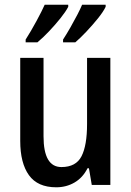

<svg xmlns="http://www.w3.org/2000/svg" viewBox="-20 -786 557 816"><path d="M449 -540V0H370L358 -71H352Q332 -31 297 -10.5Q262 10 219 10Q140 10 103 -41.5Q66 -93 66 -187V-540H165V-207Q165 -76 241 -76Q303 -76 326.5 -122Q350 -168 350 -259V-540ZM429 -757Q419 -736 396 -707.5Q373 -679 347 -651.5Q321 -624 300 -606H248V-618Q263 -641 279 -669Q295 -697 308.5 -723Q322 -749 329 -766H429ZM270 -757Q259 -736 237 -708.5Q215 -681 189 -653.5Q163 -626 139 -606H89V-618Q112 -654 135 -696.5Q158 -739 170 -766H270Z"/></svg>

Font: Noto Sans Ethiopic Condensed Medium
Style: Regular
Weight: 500
Width: 3
Designer: Monotype Design Team
Foundry: Monotype Imaging Inc.
Version: Version 2.102; ttfautohint (v1.8.4.7-5d5b)